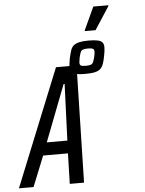

<svg xmlns="http://www.w3.org/2000/svg" viewBox="-103 -1074 851 1125"><g transform="rotate(-5 322.5 -511.5)"><path d="M-38 0 240 -688H361L345 0H261L266 -179H120L48 0ZM148 -254H269L282 -586H276ZM407 -634Q373 -634 354 -639Q335 -644 327 -654.5Q319 -665 319 -681Q319 -691 321 -703.5Q323 -716 325 -731Q331 -758 337 -777Q343 -796 355 -806.5Q367 -817 388.5 -822Q410 -827 444 -827Q479 -827 498 -822.5Q517 -818 525 -808Q533 -798 533 -780Q533 -771 531.5 -758Q530 -745 527 -731Q522 -703 515.5 -684.5Q509 -666 497.5 -655Q486 -644 465 -639Q444 -634 407 -634ZM415 -681Q436 -681 445.5 -685Q455 -689 459.5 -700Q464 -711 469 -731Q471 -740 472 -747Q473 -754 473 -760Q473 -772 465 -776.5Q457 -781 436 -781Q416 -781 406 -777Q396 -773 392 -762.5Q388 -752 383 -731Q382 -722 380.5 -714.5Q379 -707 379 -702Q379 -689 387 -685Q395 -681 415 -681ZM427 -884V-889L489 -1023H577V-1018L490 -884Z"/></g></svg>

Font: Saira ExtraCondensed Medium
Style: Italic
Weight: 500
Width: 2
Italic angle: -12°
Designer: Hector Gatti with collaboration of the Omnibus-Type team
Foundry: Omnibus-Type
Version: Version 1.101